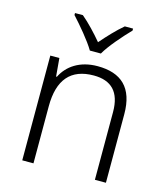

<svg xmlns="http://www.w3.org/2000/svg" viewBox="-113 -854 823 942"><g transform="rotate(15 298.0 -382.5)"><path d="M269 -606H325C349 -649 408 -716 446 -755V-765H404C368 -735 329 -693 297 -656C266 -693 227 -735 191 -765H151V-755C187 -716 244 -649 269 -606ZM326 -542C236 -542 175 -499 146 -440H142L134 -532H88V0H145V-290C145 -425 203 -493 320 -493C409 -493 457 -446 457 -344V0H513V-348C513 -482 447 -542 326 -542Z"/></g></svg>

Font: Noto Sans Gujarati Light
Style: Regular
Weight: 300
Designer: Jelle Bosma - Monotype Design Team, Universal Thirst
Foundry: Monotype Imaging Inc.
Version: Version 2.106